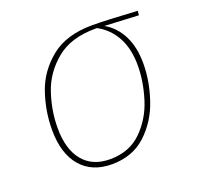

<svg xmlns="http://www.w3.org/2000/svg" viewBox="-100 -634 769 750"><g transform="rotate(-20 284.0 -258.5)"><path d="M69 -196Q69 -274 94.5 -348.5Q120 -423 184 -475Q248 -527 356 -527Q412 -527 543 -519L541 -501L400 -508Q444 -483 468.5 -435Q493 -387 493 -319Q493 -246 467.5 -170Q442 -94 386 -42Q330 10 244 10Q161 10 115 -44Q69 -98 69 -196ZM470 -319Q470 -389 443.5 -437Q417 -485 370 -510H362Q261 -510 200.5 -460Q140 -410 116 -339Q92 -268 92 -195Q92 -107 131.5 -59Q171 -11 244 -11Q324 -11 375 -61Q426 -111 448 -182Q470 -253 470 -319Z"/></g></svg>

Font: Fira Sans Thin
Style: Italic
Weight: 250
Italic angle: -8°
Designer: Carrois Corporate & Edenspiekermann AG
Foundry: Carrois Corporate GbR & Edenspiekermann AG
Version: Version 4.203